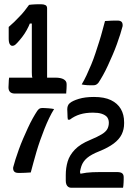

<svg xmlns="http://www.w3.org/2000/svg" viewBox="-20 -806 640 905"><path d="M365 -408Q377 -428 388 -451.5Q399 -475 410 -501.5Q421 -528 430 -555.5Q439 -583 447.5 -609.5Q456 -636 462.5 -661Q469 -686 475 -707Q479 -707 486.5 -707.5Q494 -708 503 -708.5Q512 -709 520.5 -709Q529 -709 534 -709Q547 -709 553 -703Q559 -697 558 -683Q554 -667 547 -645Q540 -623 531 -598Q522 -573 511 -547.5Q500 -522 488.5 -497Q477 -472 465.5 -451.5Q454 -431 444 -416Q438 -409 432.5 -406.5Q427 -404 419 -404Q414 -404 406.5 -404Q399 -404 391 -404.5Q383 -405 376 -406Q369 -407 365 -408ZM235 -292Q223 -273 211.5 -249Q200 -225 189.5 -198.5Q179 -172 169.5 -145Q160 -118 152 -91Q144 -64 137.5 -39.5Q131 -15 125 7Q121 7 114 7.5Q107 8 98 8.5Q89 9 80.5 9Q72 9 66 9Q53 9 47 2.5Q41 -4 42 -17Q46 -33 53 -55Q60 -77 69 -102Q78 -127 89 -152.5Q100 -178 111.5 -203Q123 -228 134.5 -248.5Q146 -269 156 -284Q162 -292 167 -294.5Q172 -297 181 -297Q186 -297 193.5 -296.5Q201 -296 209 -295.5Q217 -295 223.5 -294Q230 -293 235 -292ZM560 79Q558 79 540 79Q522 79 496 79Q470 79 440.5 79Q411 79 384.5 79Q358 79 339 79Q320 79 315 79Q308 79 302 75Q296 71 293 63.5Q290 56 290 46V19Q290 -15 299 -45Q308 -75 333 -101Q358 -127 404 -146Q440 -161 459.5 -173Q479 -185 486 -198Q493 -211 493 -228Q493 -237 490 -244.5Q487 -252 483 -256Q474 -265 458.5 -270Q443 -275 418 -275Q384 -275 357.5 -267Q331 -259 309 -242H300Q299 -246 298.5 -252.5Q298 -259 298 -266.5Q298 -274 297.5 -280Q297 -286 297 -290Q297 -299 299.5 -306.5Q302 -314 309 -320Q322 -331 351.5 -340Q381 -349 423 -349Q472 -349 503 -334Q534 -319 549.5 -292.5Q565 -266 565 -230V-224Q565 -196 553.5 -172.5Q542 -149 516 -129.5Q490 -110 448 -93Q410 -78 390.5 -61.5Q371 -45 363.5 -22.5Q356 0 353 36L352 -15L364 31L338 19Q363 11 388 8Q413 5 452 5H531Q549 5 556 11Q563 17 563 29Q563 34 563 40.5Q563 47 562.5 54.5Q562 62 561.5 68.5Q561 75 560 79ZM23 -440H241Q267 -440 280.5 -432Q294 -424 294 -410Q294 -407 294 -400.5Q294 -394 293.5 -387Q293 -380 292.5 -374Q292 -368 292 -365H51Q35 -365 27.5 -372.5Q20 -380 20 -394Q20 -400 20.5 -405Q21 -410 21 -415.5Q21 -421 21.5 -427.5Q22 -434 23 -440ZM202 -408H133L138 -429Q135 -434 133 -439Q131 -444 130.5 -451Q130 -458 130 -466Q130 -472 130 -494Q130 -516 130 -547Q130 -578 130 -611.5Q130 -645 130 -675Q130 -705 130 -723L145 -695H106L131 -719Q123 -699 114.5 -681Q106 -663 95.5 -647Q85 -631 71 -615Q60 -602 53 -596Q46 -590 38 -590Q31 -590 26 -598Q21 -606 21 -625V-679Q34 -690 47 -702.5Q60 -715 71 -727Q84 -740 95.5 -754.5Q107 -769 117 -783Q122 -784 129.5 -784.5Q137 -785 145 -785.5Q153 -786 160.5 -786Q168 -786 173 -786Q186 -786 194 -782Q202 -778 202 -767Q202 -762 202 -735Q202 -708 202 -669.5Q202 -631 202 -588.5Q202 -546 202 -507Q202 -468 202 -441Q202 -414 202 -408Z"/></svg>

Font: Rec Mono Semicasual
Style: Regular
Weight: 400
Version: Version 1.085; ttfautohint (v1.8.4.7-5d5b)